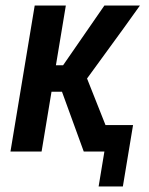

<svg xmlns="http://www.w3.org/2000/svg" viewBox="-20 -550 540 697"><path d="M338 127 359 0H284L205 -217H167L131 0H18L106 -530H219L183 -313H209L359 -530H488L430 -449L296 -265L363 -96H463L426 127Z"/></svg>

Font: Iosevka Curly Oblique
Style: Bold
Weight: 700
Italic angle: -9°
Monospace: yes
Designer: Belleve Invis
Foundry: Belleve Invis
Version: Version 11.1.0; ttfautohint (v1.8.3)